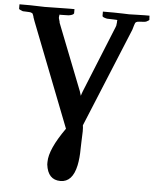

<svg xmlns="http://www.w3.org/2000/svg" viewBox="-89 -694 764 953"><g transform="rotate(5 293.5 -218.0)"><path d="M252.9 -50.8 50.8 -568.8 43 -590.8H43.9Q38.1 -607.9 35.2 -607.9Q28.3 -611.8 21 -611.8L0 -612.8Q-11.2 -612.8 -13.2 -613.8Q-31.2 -620.6 -30.8 -624V-646H-6.8Q-6.8 -646 22.9 -646Q79.1 -644 95.2 -644Q96.2 -644 153.6 -645Q210.9 -646 217.8 -646H243.2V-625Q240.2 -616.2 216.8 -612.8L176.8 -611.8Q172.9 -611.8 172.9 -613.8Q169.9 -607.9 169.9 -599.1V-595.2Q171.9 -586.4 175.8 -574.2H174.8Q198.7 -513.2 305.2 -242.2L312 -220.2Q313 -223.1 315.4 -231Q317.9 -238.8 319.8 -243.2L454.1 -574.2Q458 -582 458 -590.8Q459 -593.8 459 -598.1V-609.9L463.9 -608.9Q460 -611.8 441.9 -611.8Q438 -611.8 425.5 -612.3Q413.1 -612.8 408.2 -612.8Q385.3 -617.7 384.8 -624V-646H409.2H439.9Q457 -646 485.8 -645L515.1 -644Q516.1 -644 551.5 -645Q586.9 -646 591.8 -646H617.2V-640.1L618.2 -625Q618.2 -623 603 -615.2Q597.2 -613.3 585 -612.8L568.8 -611.8Q560.1 -611.8 553.2 -607.9Q548.3 -605 544.9 -591.8Q543 -584 538.1 -568.8L335 -75.2Q336.9 -65.4 336.9 -44.9Q336.9 -25.9 335 5.9Q334 20 334 40Q334 87.9 326.2 125Q308.1 210 248 210Q185.1 210 175.8 133.8V121.1Q175.8 58.1 252.9 -50.8Z"/></g></svg>

Font: Linux Libertine
Style: Semibold
Weight: 600
Designer: Philipp H. Poll
Foundry: Philipp H. Poll
Version: Version 5.1.2 ; ttfautohint (v0.9)